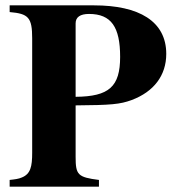

<svg xmlns="http://www.w3.org/2000/svg" viewBox="-20 -696 651 716"><path d="M262 -609C262 -632 279 -644 312 -644C395 -644 428 -595 428 -484C428 -373 387 -336 262 -335ZM262 -303C394 -304 428 -307 471 -323C554 -354 600 -415 600 -495C600 -617 498 -676 331 -676H16V-651C86 -645 100 -631 100 -553V-126C100 -75 94 -47 61 -34C50 -29 35 -27 16 -25V0H349V-25C270 -35 262 -44 262 -111Z"/></svg>

Font: XITS Math
Style: Bold
Weight: 700
Designer: MicroPress Inc., with final additions and corrections provided by Coen Hoffman, Elsevier (retired)
Version: Version 1.302